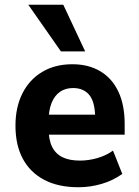

<svg xmlns="http://www.w3.org/2000/svg" viewBox="-20 -776 586 807"><path d="M310 11Q225 11 166 -20Q107 -51 76 -108.5Q45 -166 45 -248Q45 -325 74 -383Q103 -441 157 -473.5Q211 -506 284 -506Q352 -506 401.5 -476.5Q451 -447 477.5 -391Q504 -335 504 -255V-210H166V-294H394L380 -278Q380 -346 356 -376Q332 -406 287 -406Q255 -406 232 -390Q209 -374 196.5 -342.5Q184 -311 184 -263V-239Q184 -190 198.5 -160Q213 -130 242 -115.5Q271 -101 316 -101Q352 -101 389 -111.5Q426 -122 455 -143L494 -45Q455 -17 407 -3Q359 11 310 11ZM236 -560 99 -756H246L338 -560Z"/></svg>

Font: Nunito Sans 10pt SemiCondensed ExtraBold
Style: Regular
Weight: 800
Width: 4
Designer: Vernon Adams
Foundry: Vernon Adams
Version: Version 3.101;gftools[0.9.27]